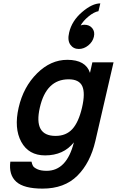

<svg xmlns="http://www.w3.org/2000/svg" viewBox="-20 -893 690 1133"><path d="M385 -425Q253 -425 215 -258Q177 -91 308 -91Q370 -91 407 -131.5Q444 -172 464 -258Q484 -344 465.5 -384.5Q447 -425 385 -425ZM416 -53Q355 24 246 24Q149 24 105.5 -56Q62 -136 90 -258Q118 -380 198.5 -460Q279 -540 377 -540Q486 -540 511 -463L525 -525H650L543 -62Q513 68 436.5 144Q360 220 231 220Q121 220 76 179.5Q31 139 41 61H166Q169 76 174.5 86Q180 96 200.5 105.5Q221 115 255 115Q374 115 416 -53ZM445 -604Q413 -604 395 -629.5Q377 -655 388 -701Q404 -770 464 -821.5Q524 -873 572 -873L561 -827Q534 -822 502.5 -796Q471 -770 456 -743Q467 -747 478 -747Q508 -747 524.5 -726.5Q541 -706 534 -676Q527 -646 501 -625Q475 -604 445 -604Z"/></svg>

Font: Miedinger
Style: Bold-Italic
Weight: 700
Italic angle: -13°
Version: Version 001.000